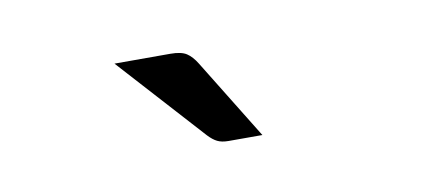

<svg xmlns="http://www.w3.org/2000/svg" viewBox="-31 -795 630 286"><g transform="rotate(-10 283.5 -652.5)"><path d="M234.5 -724.5Q251 -724.5 259 -719.2Q267 -714 274 -702.5L348.5 -581.5H297.5Q287 -581.5 280.5 -584.8Q274 -588 267 -595.5L150 -724.5Z"/></g></svg>

Font: Lato
Style: Regular
Weight: 400
Designer: Lukasz Dziedzic with Adam Twardoch and Botio Nikoltchev
Foundry: tyPoland Lukasz Dziedzic
Version: Version 2.015; 2015-08-06; http://www.latofonts.com/